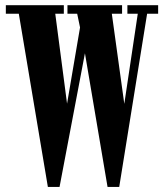

<svg xmlns="http://www.w3.org/2000/svg" viewBox="-20 -720 630 740"><path d="M164.5 0.5 52.5 -667H2.5V-700H226V-667H193L242.5 -289.5L226 -247.5L291 -629L301.5 -551.5L277.5 -667H240V-700H450.5V-667H411L462 -298.5L449.5 -256L511 -667H471V-700H589.5V-667H547L439.5 0.5H394.5L302 -546.5L319.5 -578.5L209.5 0.5Z"/></svg>

Font: Imbue 24pt
Style: Bold
Weight: 700
Designer: Tyler Finck
Foundry: Etcetera Type Company
Version: Version 1.102